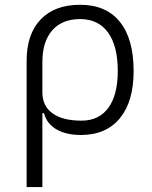

<svg xmlns="http://www.w3.org/2000/svg" viewBox="-20 -547 626 792"><path d="M89.8 224.6V-295.4Q89.8 -406.2 147.7 -466.8Q205.6 -527.3 310.5 -527.3Q417.5 -527.3 474.4 -457Q531.2 -386.7 531.2 -253.9Q531.2 -127.9 474.4 -59.1Q417.5 9.8 313.5 9.8Q252.9 9.8 212.9 -13.4Q172.9 -36.6 161.6 -80.1H154.8V224.6ZM310.5 -468.3Q236.3 -468.3 195.6 -421.9Q154.8 -375.5 154.8 -291V-166Q154.8 -109.9 196.5 -79.6Q238.3 -49.3 316.4 -49.3Q388.2 -49.3 427 -102.3Q465.8 -155.3 465.8 -253.9Q465.8 -357.9 425.5 -413.1Q385.3 -468.3 310.5 -468.3Z"/></svg>

Font: Caskaydia Cove Light
Style: Regular
Weight: 300
Monospace: yes
Designer: Aaron Bell
Foundry: Saja Typeworks
Version: Version 4.300; ttfautohint (v1.8.3)